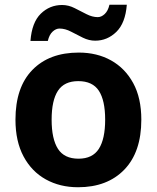

<svg xmlns="http://www.w3.org/2000/svg" viewBox="-20 -777 659 807"><path d="M574 -274Q574 -138 502.5 -64Q431 10 308 10Q232 10 172.5 -23Q113 -56 79 -119.5Q45 -183 45 -274Q45 -410 116 -483Q187 -556 311 -556Q388 -556 447 -523Q506 -490 540 -427.5Q574 -365 574 -274ZM197 -274Q197 -193 223.5 -151.5Q250 -110 310 -110Q369 -110 395.5 -151.5Q422 -193 422 -274Q422 -355 395.5 -395.5Q369 -436 309 -436Q250 -436 223.5 -395.5Q197 -355 197 -274ZM108 -605Q114 -683 151.5 -719.5Q189 -756 241 -756Q268 -756 293.5 -743Q319 -730 343.5 -717.5Q368 -705 391 -705Q406 -705 420 -718Q434 -731 440 -757H513Q507 -680 469 -643Q431 -606 380 -606Q354 -606 328.5 -618.5Q303 -631 278.5 -644Q254 -657 230 -657Q215 -657 201 -644Q187 -631 181 -605Z"/></svg>

Font: Noto Sans Gurmukhi
Style: Bold
Weight: 700
Designer: Jelle Bosma - Monotype Design Team
Foundry: Monotype Imaging Inc.
Version: Version 2.004; ttfautohint (v1.8.4.7-5d5b)